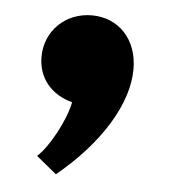

<svg xmlns="http://www.w3.org/2000/svg" viewBox="-37 -228 382 434"><g transform="rotate(5 154.0 -11.5)"><path d="M127.3 5.5C120 45.9 85 110.5 59.1 133.2L105 170.9C201.8 91.4 259.1 -2.3 259.1 -80.9C259.1 -149.5 215 -194.1 155 -194.1C95 -194.1 49.5 -149.5 49.5 -90.9C49.5 -43.6 78.6 -7.3 127.3 5.5Z"/></g></svg>

Font: Spartan MB ExtBd
Style: Regular
Weight: 800
Designer: Matt Bailey, Mirko Velimirovic
Foundry: Matt Bailey
Version: Version 1.005